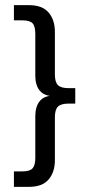

<svg xmlns="http://www.w3.org/2000/svg" viewBox="-20 -603 344 745"><path d="M34 122V62H67Q96 62 106.5 50Q117 38 117 10V-152Q117 -190 134.5 -211Q152 -232 188 -232V-230Q152 -230 134.5 -251Q117 -272 117 -309V-471Q117 -501 106.5 -512.5Q96 -524 67 -524H34V-583H93Q144 -583 168.5 -554.5Q193 -526 193 -479V-314Q193 -284 205 -272.5Q217 -261 246 -261H272V-201H246Q217 -201 205 -189.5Q193 -178 193 -148V18Q193 65 168.5 93.5Q144 122 93 122Z"/></svg>

Font: Rokkitt SemiBold
Style: Regular
Weight: 400
Version: Version 3.103